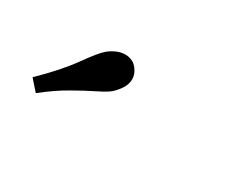

<svg xmlns="http://www.w3.org/2000/svg" viewBox="-42 -867 584 471"><g transform="rotate(30 250.0 -632.0)"><path d="M69.8 -535.6 43.5 -565.4Q95.7 -616.2 124.8 -657Q153.8 -697.8 167.5 -709Q176.8 -716.8 189 -722.2Q201.2 -727.5 213.4 -727.5Q222.7 -727.5 231.9 -723.6Q241.2 -719.7 248 -710.4Q257.8 -697.3 257.8 -683.6Q257.8 -669.4 249.8 -656.7Q241.7 -644 231.4 -634.8Q222.2 -626.5 197.3 -614.3Q172.4 -602.1 138.9 -583Q105.5 -564 69.8 -535.6Z"/></g></svg>

Font: Gelasio
Style: Italic
Weight: 400
Italic angle: -8.5°
Designer: Eben Sorkin
Foundry: Eben Sorkin
Version: Version 1.008